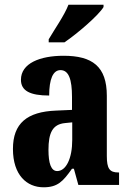

<svg xmlns="http://www.w3.org/2000/svg" viewBox="-20 -786 549 816"><path d="M187 -619V-606H254C311 -645 399 -721 420 -756V-766H271C254 -721 212 -662 187 -619ZM165 10C225 10 248 -15 286 -69H294L313 0H486V-53H483C446 -53 434 -69 434 -123V-379C434 -504 372 -549 250 -549C150 -549 69 -517 69 -447C69 -400 108 -380 189 -380C189 -449 205 -488 237 -488C272 -488 286 -449 286 -374V-319L218 -316C95 -311 35 -262 35 -153C35 -42 94 10 165 10ZM223 -59C197 -59 186 -92 186 -149C186 -221 203 -258 257 -263L287 -266V-191C287 -113 261 -59 223 -59Z"/></svg>

Font: Noto Serif Tamil ExtraCondensed ExtraBold
Style: Regular
Weight: 800
Width: 2
Designer: Indian Type Foundry, Tom Grace, and the Monotype Design Team
Foundry: Monotype Imaging Inc.
Version: Version 2.004